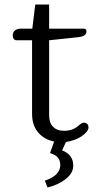

<svg xmlns="http://www.w3.org/2000/svg" viewBox="-20 -613 438 844"><path d="M177 181Q211 170 228 152.5Q245 135 245 113Q245 93 234.5 80Q224 67 200 60L218 9Q175 1 148 -30.5Q121 -62 121 -112V-436H53Q45 -436 40.5 -442Q36 -448 36 -458Q36 -471 45.5 -479Q55 -487 71 -487H122L135 -593H196V-487H348Q360 -487 360 -475Q360 -463 350 -457Q340 -451 319 -449L196 -436V-107Q196 -73 213.5 -55.5Q231 -38 261 -38Q282 -38 298 -44Q314 -50 329 -64Q341 -74 348 -74Q357 -74 363 -68.5Q369 -63 369 -53Q369 -35 339 -14Q308 6 270 11L253 48Q302 67 302 115Q302 148 269 174Q236 200 189 211Z"/></svg>

Font: Maitree
Style: Regular
Weight: 400
Designer: CadsonDemak Team
Foundry: CadsonDemak
Version: Version 1.001